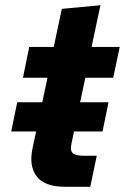

<svg xmlns="http://www.w3.org/2000/svg" viewBox="-20 -716 479 736"><path d="M23 -212 46 -324H396L373 -212ZM229 0Q151 0 120.5 -40Q90 -80 105 -149L162 -418H68L92 -536H186L217 -682L365 -696L331 -536H439L414 -418H307L254 -166Q248 -137 260 -128Q272 -119 298 -119H351L326 0Z"/></svg>

Font: Mona Sans ExtraLight
Style: Bold Italic
Weight: 700
Italic angle: -11.6951°
Version: Version 2.000